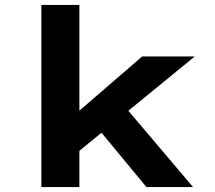

<svg xmlns="http://www.w3.org/2000/svg" viewBox="-20 -760 874 780"><path d="M292.4 -139 242.9 -259 557.6 -530.7H771.3ZM148.1 0V-740H302.5V0ZM574.9 0 346.3 -276.5 455.9 -363.6 764.3 0Z"/></svg>

Font: Lexend Giga
Style: Regular
Weight: 400
Designer: Bonnie Shaver-Troup, Thomas Jockin
Foundry: Lexend
Version: Version 1.007